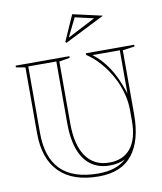

<svg xmlns="http://www.w3.org/2000/svg" viewBox="-100 -1023 933 1105"><g transform="rotate(-10 367.0 -470.0)"><path d="M388 3Q237 3 158.5 -75.5Q80 -154 80 -303V-688L26 -698V-708H340V-698L278 -688V-326Q278 -199 325.5 -132Q373 -65 461 -65Q543 -65 586.5 -119.5Q630 -174 630 -278V-343Q630 -391 616 -442.5Q602 -494 576 -541.5Q550 -589 514.5 -629.5Q479 -670 437 -698V-708H719V-698L649 -688V-313Q649 -160 584.5 -78.5Q520 3 388 3ZM388 -14Q441 -14 482 -27.5Q523 -41 552 -68Q533 -58 510 -53Q487 -48 461 -48Q396 -48 351.5 -80.5Q307 -113 284 -175.5Q261 -238 261 -326V-691H97V-303Q97 -158 169.5 -86Q242 -14 388 -14ZM472 -691Q499 -671 521 -646.5Q543 -622 562.5 -592.5Q582 -563 598 -527.5Q614 -492 629 -448L631 -440H632V-691ZM338 -787 331 -792 398 -943 571 -904ZM356 -815H358L518 -898L409 -923Z"/></g></svg>

Font: Kalnia Glaze Thin SemiBold
Style: Regular
Weight: 600
Version: Version 1.110